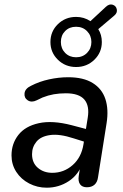

<svg xmlns="http://www.w3.org/2000/svg" viewBox="-20 -850 561 879"><path d="M32.7 -138.4Q32.7 -192 64 -232.1Q95.3 -272.3 157.5 -286Q219.7 -299.8 307.7 -276.9L388.1 -255.7L379.3 -197.1L317.5 -216.5Q253.3 -237.6 210.3 -231.8Q167.3 -226.1 147 -201.5Q126.7 -177 126.7 -144.1Q126.7 -104.2 153.5 -81.5Q180.2 -58.8 219.3 -58.8Q272.5 -58.8 312.6 -94.2Q352.7 -129.5 362.2 -189.7L381.6 -310.6Q390.7 -365.5 366.2 -394.2Q341.7 -422.9 281.5 -422.9Q252.3 -422.9 226.3 -418.4Q200.3 -413.8 174.9 -403.7Q164.4 -398.8 147.9 -390.8Q124.3 -379.3 107 -390.7Q89.7 -402.1 92.4 -423.4Q95.1 -444.6 122.3 -457.4Q160 -476.9 204.4 -486.6Q248.8 -496.4 292.3 -496.4Q361.6 -496.4 404.2 -470.1Q446.8 -443.9 462.4 -396.7Q478 -349.5 468 -286.3L428.9 -39.4Q426 -16.3 412.8 -4.5Q399.6 7.3 377.7 7.3Q356.4 7.3 346.6 -6.3Q336.7 -19.9 340.6 -45.3L352.5 -121L360.6 -108.5Q340.3 -50.4 294.8 -20.6Q249.2 9.3 193.7 9.3Q150.9 9.3 113.6 -10Q76.4 -29.3 54.5 -63.1Q32.7 -97 32.7 -138.4ZM210.9 -657.6Q210.9 -706.1 245 -739.4Q279.2 -772.6 328.5 -772.6Q364.7 -772.6 394 -753.1L464.4 -818.5Q480.1 -833.3 495.7 -828.4Q511.3 -823.5 514.7 -807.3Q518.2 -791.1 502.8 -778.3L429.9 -716.6Q446.2 -690.8 446.2 -657.6Q446.2 -609.8 412 -576.5Q377.8 -543.2 328.4 -543.2Q279 -543.2 245 -576.5Q210.9 -609.8 210.9 -657.6ZM398.4 -657.6Q398.4 -687.2 378.6 -707.3Q358.8 -727.5 328.2 -727.5Q297.7 -727.5 278.2 -707.8Q258.7 -688.1 258.7 -657.9Q258.7 -627.8 278.3 -607.8Q298 -587.8 328.4 -587.8Q358.8 -587.8 378.6 -607.9Q398.4 -628.1 398.4 -657.6Z"/></svg>

Font: SN Pro Thin
Style: Italic
Weight: 200
Italic angle: -9°
Designer: Tobias Whetton
Foundry: Supernotes
Version: Version 1.003;Glyphs 3.3 (3324)